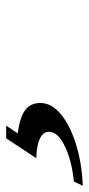

<svg xmlns="http://www.w3.org/2000/svg" viewBox="131 -186 287 619"><g transform="rotate(-90 274.5 123.5)"><path d="M-1 218Q64 212 111.5 189.5Q159 167 159 138Q159 119 137 108.5Q115 98 74 97L138 0H179L154 37Q206 44 229 61Q252 78 252 110Q252 146 216 176Q180 206 119 225Q58 244 -15 247Z"/></g></svg>

Font: Ibarra Real Nova SemiBold
Style: Italic
Weight: 600
Italic angle: -22°
Designer: Jose Maria Ribagorda & Octavio Pardo
Foundry: Octavio Pardo
Version: Version 1.014